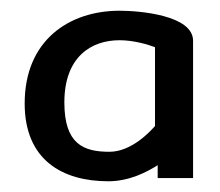

<svg xmlns="http://www.w3.org/2000/svg" viewBox="-20 -704 410 358"><path d="M26 -511C26 -406 96 -366 182 -366C222 -366 255 -384 274 -396V-372H340V-628C340 -676 239 -684 203 -684C109 -684 26 -629 26 -511ZM100 -513C100 -598 150 -629 203 -629C229 -629 256 -621 269 -616V-469C261 -460 226 -421 184 -421C136 -421 100 -435 100 -513Z"/></svg>

Font: Charger Sport
Style: DfBdNrw
Weight: 400
Designer: Jasper
Foundry: Cannot Into Space Fonts
Version: Version 1.1